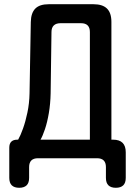

<svg xmlns="http://www.w3.org/2000/svg" viewBox="-20 -750 640 910"><path d="M71 140Q48 140 36 128.5Q24 117 24 93V-50Q24 -69 33.5 -78.5Q43 -88 62 -88H66Q77 -107 89 -140.5Q101 -174 110 -217Q119 -260 120 -307L126 -646Q127 -689 147.5 -709.5Q168 -730 211 -730H423Q466 -730 487 -709.5Q508 -689 508 -646V-88H516Q546 -88 561 -73Q576 -58 576 -28V93Q576 117 564 128.5Q552 140 529 140Q506 140 494 128.5Q482 117 482 93V42Q482 21 471.5 10.5Q461 0 440 0H160Q139 0 128.5 10.5Q118 21 118 42V93Q118 117 106 128.5Q94 140 71 140ZM406 -598Q406 -619 395.5 -629.5Q385 -640 364 -640H267Q246 -640 235 -629.5Q224 -619 224 -598L220 -308Q219 -258 211.5 -214Q204 -170 193 -137.5Q182 -105 172 -88H406Z"/></svg>

Font: Maple Mono NL Medium
Style: Regular
Weight: 500
Monospace: yes
Designer: subframe7536
Version: Version 7.000